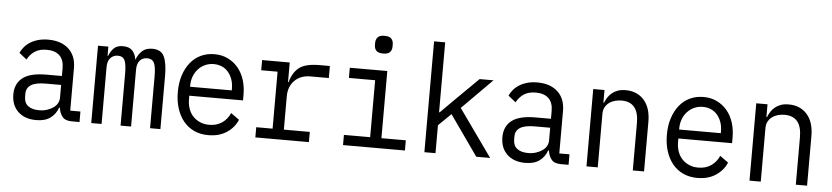

<svg xmlns="http://www.w3.org/2000/svg" viewBox="-44 -976 5368 1239"><g transform="rotate(5 2640.0 -357.0)"><path d="M441 0Q399 0 380.5 -23.5Q362 -47 358 -81H353Q338 -38 303.5 -13Q269 12 212 12Q138 12 94.5 -29Q51 -70 51 -141Q51 -210 99 -248Q147 -286 253 -286H353V-336Q353 -391 324 -418.5Q295 -446 241 -446Q194 -446 164 -426Q134 -406 116 -372L67 -411Q76 -431 91.5 -449.5Q107 -468 129.5 -482Q152 -496 181 -504Q210 -512 246 -512Q329 -512 377.5 -467.5Q426 -423 426 -343V-68H492V0ZM225 -53Q253 -53 276 -60.5Q299 -68 316.5 -80Q334 -92 343.5 -109Q353 -126 353 -146V-228H253Q188 -228 158 -208.5Q128 -189 128 -152V-132Q128 -93 153.5 -73Q179 -53 225 -53Z M568 0V-501H635V-442H639Q650 -471 670 -491.5Q690 -512 729 -512Q770 -512 790 -490.5Q810 -469 815 -434H817Q830 -468 854 -490Q878 -512 919 -512Q977 -512 996.5 -469.5Q1016 -427 1016 -347V0H949V-335Q949 -399 936.5 -423.5Q924 -448 891 -448Q862 -448 844 -428Q826 -408 826 -368V0H758V-335Q758 -399 746 -423.5Q734 -448 702 -448Q673 -448 654 -428Q635 -408 635 -368V0Z M1327 12Q1276 12 1235.5 -6.5Q1195 -25 1166.5 -59.5Q1138 -94 1122.5 -142Q1107 -190 1107 -249Q1107 -309 1123 -357.5Q1139 -406 1167 -440.5Q1195 -475 1234.5 -493.5Q1274 -512 1323 -512Q1370 -512 1408.5 -493.5Q1447 -475 1474.5 -442.5Q1502 -410 1516.5 -365.5Q1531 -321 1531 -268V-231H1183V-208Q1183 -175 1193 -146.5Q1203 -118 1222 -98Q1241 -78 1267.5 -66.5Q1294 -55 1327 -55Q1375 -55 1409.5 -78.5Q1444 -102 1462 -143L1516 -104Q1495 -53 1446 -20.5Q1397 12 1327 12ZM1323 -448Q1293 -448 1267.5 -436.5Q1242 -425 1223 -404.5Q1204 -384 1193.5 -356.5Q1183 -329 1183 -296V-289H1453V-300Q1453 -333 1443.5 -360Q1434 -387 1417 -407Q1400 -427 1376 -437.5Q1352 -448 1323 -448Z M1631 -66H1737V-435H1631V-501H1810V-374H1814Q1829 -434 1869.5 -467.5Q1910 -501 2005 -501H2070V-423H1950Q1887 -423 1848.5 -384Q1810 -345 1810 -282V-66H1978V0H1631Z M2405 -611Q2373 -611 2360.5 -625Q2348 -639 2348 -661V-676Q2348 -697 2360.5 -711.5Q2373 -726 2405 -726Q2437 -726 2449.5 -711.5Q2462 -697 2462 -676V-661Q2462 -639 2449.5 -625Q2437 -611 2405 -611ZM2199 -66H2369V-435H2199V-501H2442V-66H2600V0H2199Z M2726 -718H2798V-265H2802L2884 -347L3040 -501H3130L2935 -305L3152 0H3062L2879 -260L2798 -181V0H2726Z M3609 0Q3567 0 3548.5 -23.5Q3530 -47 3526 -81H3521Q3506 -38 3471.5 -13Q3437 12 3380 12Q3306 12 3262.5 -29Q3219 -70 3219 -141Q3219 -210 3267 -248Q3315 -286 3421 -286H3521V-336Q3521 -391 3492 -418.5Q3463 -446 3409 -446Q3362 -446 3332 -426Q3302 -406 3284 -372L3235 -411Q3244 -431 3259.5 -449.5Q3275 -468 3297.5 -482Q3320 -496 3349 -504Q3378 -512 3414 -512Q3497 -512 3545.5 -467.5Q3594 -423 3594 -343V-68H3660V0ZM3393 -53Q3421 -53 3444 -60.5Q3467 -68 3484.5 -80Q3502 -92 3511.5 -109Q3521 -126 3521 -146V-228H3421Q3356 -228 3326 -208.5Q3296 -189 3296 -152V-132Q3296 -93 3321.5 -73Q3347 -53 3393 -53Z M3776 0V-501H3849V-419H3853Q3860 -437 3871 -454Q3882 -471 3898 -484Q3914 -497 3935.5 -504.5Q3957 -512 3986 -512Q4060 -512 4104.5 -462Q4149 -412 4149 -321V0H4076V-307Q4076 -376 4048 -409.5Q4020 -443 3965 -443Q3944 -443 3923 -437.5Q3902 -432 3885.5 -420Q3869 -408 3859 -390Q3849 -372 3849 -347V0Z M4495 12Q4444 12 4403.5 -6.5Q4363 -25 4334.5 -59.5Q4306 -94 4290.5 -142Q4275 -190 4275 -249Q4275 -309 4291 -357.5Q4307 -406 4335 -440.5Q4363 -475 4402.5 -493.5Q4442 -512 4491 -512Q4538 -512 4576.5 -493.5Q4615 -475 4642.5 -442.5Q4670 -410 4684.5 -365.5Q4699 -321 4699 -268V-231H4351V-208Q4351 -175 4361 -146.5Q4371 -118 4390 -98Q4409 -78 4435.5 -66.5Q4462 -55 4495 -55Q4543 -55 4577.5 -78.5Q4612 -102 4630 -143L4684 -104Q4663 -53 4614 -20.5Q4565 12 4495 12ZM4491 -448Q4461 -448 4435.5 -436.5Q4410 -425 4391 -404.5Q4372 -384 4361.5 -356.5Q4351 -329 4351 -296V-289H4621V-300Q4621 -333 4611.5 -360Q4602 -387 4585 -407Q4568 -427 4544 -437.5Q4520 -448 4491 -448Z M4832 0V-501H4905V-419H4909Q4916 -437 4927 -454Q4938 -471 4954 -484Q4970 -497 4991.5 -504.5Q5013 -512 5042 -512Q5116 -512 5160.5 -462Q5205 -412 5205 -321V0H5132V-307Q5132 -376 5104 -409.5Q5076 -443 5021 -443Q5000 -443 4979 -437.5Q4958 -432 4941.5 -420Q4925 -408 4915 -390Q4905 -372 4905 -347V0Z"/></g></svg>

Font: PlemolJP
Style: Regular
Weight: 400
Monospace: yes
Version: v2.0.4; ttfautohint (v1.8.4.7-5d5b-dirty) -l 6 -r 45 -G 200 